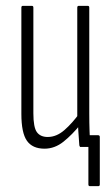

<svg xmlns="http://www.w3.org/2000/svg" viewBox="-20 -502 380 656"><path d="M287 134Q282 134 282 128V0H253L280 -40H315Q321 -40 321 -34V128Q321 134 316 134ZM132 6Q91 6 72 -21Q53 -48 53 -113V-476Q53 -482 58 -482H89Q94 -482 94 -476V-115Q94 -67 106 -50.5Q118 -34 143 -34Q173 -34 200 -57.5Q227 -81 253 -117L256 -78Q227 -42 197 -18Q167 6 132 6ZM256 0Q252 0 251 -6Q249 -29 247.5 -55.5Q246 -82 246 -97L244 -101V-476Q244 -482 249 -482H280Q285 -482 285 -476V-115Q285 -81 286 -54Q287 -27 288 -7Q288 0 283 0Z"/></svg>

Font: Sofia Sans Extra Condensed Light
Style: Regular
Weight: 300
Designer: Botio Nikoltchev, Ani Petrova
Foundry: lettersoup
Version: Version 4.101